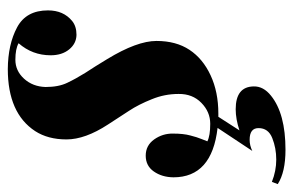

<svg xmlns="http://www.w3.org/2000/svg" viewBox="-188 -420 759 497"><g transform="rotate(-90 191.5 -171.5)"><path d="M108.4 118.2Q108.4 95.2 78.1 95.2Q63.5 95.2 49.3 102.1L108.9 12.2Q-19 -2.4 -19 -102.1Q-18.6 -131.8 -3.9 -152.8Q10.7 -173.8 37.1 -173.8Q63.5 -173.8 79.1 -151.9Q94.7 -129.9 94.2 -103Q94.2 -76.2 89.4 -58.6Q85 -41 80.1 -29.3Q75.2 -17.6 74.2 -14.2Q88.9 -6.8 119.6 -6.8Q150.4 -6.8 173.8 -29.8Q197.3 -52.7 196.8 -88.9Q196.8 -125 183.1 -158.2Q169.4 -192.4 153.3 -216.8Q137.2 -241.2 117.7 -271.5Q79.1 -330.6 79.1 -378.9Q79.1 -426.8 100.6 -460Q147 -530.8 261.2 -530.8Q325.2 -530.3 369.1 -506.8Q413.1 -483.4 413.1 -426.8Q413.1 -386.7 385.7 -364.3Q372.1 -353 349.6 -353Q327.1 -353.5 312 -372.1Q296.9 -390.6 296.9 -419.9Q296.9 -467.3 328.1 -502.9Q313.5 -511.2 285.2 -511.2Q256.8 -511.2 236.3 -488.8Q215.8 -466.3 214.8 -433.1Q214.8 -399.4 225.6 -377Q236.3 -354.5 251.5 -330.1Q267.6 -305.7 287.1 -273.4Q334 -196.3 334 -146Q334 -95.2 311 -60.5Q288.1 -25.9 245.1 -5.9Q202.1 14.2 146 14.2Q141.6 14.2 137.7 14.2L102.5 68.8Q131.8 59.1 157.2 59.1Q215.8 59.1 216.3 106Q216.8 130.9 192.4 150.4Q146 188 52.2 188Q-5.4 188 -36.6 168L-30.8 152.8Q-2.4 164.1 26.9 164.1Q56.6 164.1 82.5 153.8Q108.4 143.6 108.4 118.2Z"/></g></svg>

Font: PlayfairDisplay-BoldItalic
Style: Bold Italic
Weight: 700
Italic angle: -14.9847°
Designer: Claus Eggers Sørensen
Foundry: Claus Eggers Sørensen
Version: Version 1.002;PS 001.002;hotconv 1.0.70;makeotf.lib2.5.58329